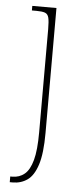

<svg xmlns="http://www.w3.org/2000/svg" viewBox="-55 -567 368 839"><g transform="rotate(5 129.0 -148.0)"><path d="M21 240V215H30Q61 215 83.5 196.5Q106 178 118 134Q130 90 130 12V-441Q130 -475 126 -491Q122 -507 109.5 -511.5Q97 -516 72 -516H52V-536H158V12Q158 102 142 151.5Q126 201 98 220.5Q70 240 34 240Z"/></g></svg>

Font: Noto Serif Hebrew SemiCondensed Thin
Style: Regular
Weight: 100
Width: 4
Designer: Monotype Design Team
Foundry: Monotype Imaging Inc.
Version: Version 2.004; ttfautohint (v1.8.4.7-5d5b)